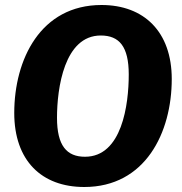

<svg xmlns="http://www.w3.org/2000/svg" viewBox="-20 -731 729 768"><path d="M667 -415C667 -604 556 -711 386 -711C142 -711 37 -493 37 -279C37 -89 146 17 317 17C561 17 667 -200 667 -415ZM320 -104C247 -104 208 -148 208 -260C208 -378 237 -589 383 -589C457 -589 495 -545 495 -433C495 -313 468 -104 320 -104Z"/></svg>

Font: Fira Sans OT
Style: Bold Italic
Weight: 700
Italic angle: -8°
Designer: Carrois Corporate & Edenspiekermann
Foundry: Carrois Corporate GbR & Edenspiekermann AG
Version: Version 2.001